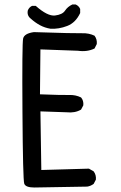

<svg xmlns="http://www.w3.org/2000/svg" viewBox="-20 -831 540 855"><path d="M133 4Q94 4 88 -13Q82 -30 80 -333.5Q78 -637 83 -659.5Q88 -682 131 -688Q316 -682 346 -683Q376 -684 401 -672Q413 -656 411 -635L401 -615Q368 -599 327 -605L160 -611L158 -411Q260 -407 288.5 -408Q317 -409 341 -397Q353 -383 351 -362L341 -343Q314 -327 277 -331L160 -335L164 -74L376 -80L397 -68Q409 -52 407 -31L397 -12Q383 -2 368 0ZM205 -703Q180 -707 158.5 -718.5Q137 -730 117 -748Q99 -762 104 -785Q110 -799 123 -805H139Q192 -758 225 -762Q258 -766 269.5 -783.5Q281 -801 302 -811H317Q331 -805 337 -791V-773Q317 -730 279.5 -715.5Q242 -701 205 -703Z"/></svg>

Font: NaniFont Regular
Style: Regular
Weight: 400
Designer: Nanigashitei
Version: Version 1.036